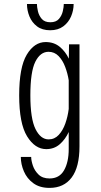

<svg xmlns="http://www.w3.org/2000/svg" viewBox="-20 -716 490 936"><path d="M205.5 11Q150.5 11 112 -51.5Q73.5 -114 73.5 -251Q73.5 -388 110.5 -449.5Q147.5 -511 202.5 -511Q243 -511 271 -488Q299 -465 315.5 -430L316.5 -500H367.5V-2.5Q367.5 98.5 329.5 149.2Q291.5 200 221.5 200Q173.5 200 142.5 177.2Q111.5 154.5 96.5 119.5Q81.5 84.5 81.5 49H132Q132 66.5 140.2 91.2Q148.5 116 168 135Q187.5 154 221.5 154Q269.5 154 292.2 114.2Q315 74.5 315 10.5V-72.5Q298.5 -36.5 271.2 -12.8Q244 11 205.5 11ZM128 -251Q128 -137.5 153 -87Q178 -36.5 217 -36.5Q246 -36.5 266.2 -58.2Q286.5 -80 298.5 -114Q310.5 -148 315 -185V-324.5Q310 -357 298 -389.2Q286 -421.5 265.8 -442.5Q245.5 -463.5 216.5 -463.5Q176.5 -463.5 152.2 -415Q128 -366.5 128 -251ZM224.5 -568.5Q185.5 -568.5 160.5 -587.5Q135.5 -606.5 123.5 -636Q111.5 -665.5 111.5 -696.5H160Q160 -682.5 164.8 -661.5Q169.5 -640.5 183.5 -624Q197.5 -607.5 225.5 -607.5Q253.5 -607.5 267.5 -624Q281.5 -640.5 286.2 -661.5Q291 -682.5 291 -696.5H339Q339 -665.5 326.5 -636Q314 -606.5 288.5 -587.5Q263 -568.5 224.5 -568.5Z"/></svg>

Font: Trispace Condensed ExtraLight
Style: Regular
Weight: 200
Width: 3
Designer: Tyler Finck
Foundry: Etcetera Type Company
Version: Version 1.210; ttfautohint (v1.8.3)